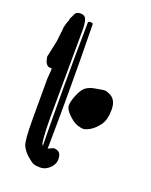

<svg xmlns="http://www.w3.org/2000/svg" viewBox="-128 -732 633 805"><g transform="rotate(20 188.5 -329.5)"><path d="M317.9 -387.2C308.1 -391.4 301.3 -393.6 297.4 -393.6C293.5 -393.6 287.8 -392.9 280.5 -391.6C273.2 -390.3 263.5 -388.6 251.5 -386.5C239.4 -384.4 228.2 -380.1 217.8 -373.8C207.4 -367.4 197.8 -354 189 -333.5C180.2 -313 175.8 -296.5 175.8 -283.9C175.8 -271.4 183.6 -257.8 199.2 -243.2C214.8 -228.5 228.4 -219.5 239.7 -216.1C251.1 -212.6 259.8 -210.9 265.9 -210.9C271.9 -210.9 281.3 -214.4 294.2 -221.4C307 -228.4 319.7 -240.2 332 -256.6C344.4 -273 350.6 -296.5 350.6 -327.1C350.6 -357.7 339.7 -377.8 317.9 -387.2ZM154.3 -82.5C155.6 -164.9 156.2 -247.7 156.2 -331.1C156.2 -432.3 155.3 -534.2 153.3 -636.7C153.3 -640.3 149.7 -642.1 142.6 -642.1C135.4 -642.1 131.8 -640.3 131.8 -636.7C130.2 -540 129.4 -443.2 129.4 -346.2C129.4 -259.9 130 -173.3 131.3 -86.4C130.4 -87.7 129.1 -89.6 127.4 -92C125.8 -94.5 124.2 -106 122.6 -126.7C120.9 -147.4 120.1 -174.2 120.1 -207L122.1 -596.7C122.1 -618.8 120.1 -635.3 116.2 -646C112.3 -656.7 103.8 -662.1 90.8 -662.1C77.8 -662.1 69.4 -657.5 65.7 -648.2C61.9 -638.9 59.3 -633.4 57.9 -631.6C56.4 -629.8 55.4 -626.8 54.9 -622.6C54.4 -618.3 53.7 -615.5 52.7 -614C51.8 -612.5 49.7 -606.9 46.6 -596.9C43.5 -587 42 -577.1 42 -567.4L36.1 -516.6L20.5 -444.8V-444.3C24.4 -417.6 33.5 -404.3 47.9 -404.3L55.7 -403.8C55.3 -389.5 54.4 -374.5 52.7 -358.9V-175.8C52.7 -112.3 56 -73.7 62.5 -60.1C69 -46.4 78.6 -33.9 91.3 -22.7C104 -11.5 113.8 -4.4 120.6 -1.5C127.4 1.5 138.1 2.9 152.6 2.9C167.1 2.9 180.6 -3 193.1 -14.9C205.6 -26.8 211.9 -40 211.9 -54.4C211.9 -68.9 208.9 -78.9 202.9 -84.5C196.9 -90 188.5 -92.8 177.7 -92.8Z"/></g></svg>

Font: Drukaatie burti
Style: Regular
Weight: 400
Version: Version 0.14.4